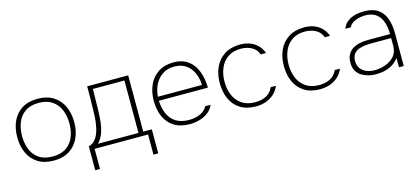

<svg xmlns="http://www.w3.org/2000/svg" viewBox="-58 -991 3553 1624"><g transform="rotate(-15 1718.5 -179.0)"><path d="M302 7Q220 7 164.5 -28Q109 -63 81 -124Q53 -185 53 -263Q53 -342 81 -403Q109 -464 164.5 -499Q220 -534 302 -534Q384 -534 439.5 -499Q495 -464 523.5 -403Q552 -342 552 -263Q552 -185 523.5 -124Q495 -63 439.5 -28Q384 7 302 7ZM302 -29Q374 -29 420 -60Q466 -91 488 -144Q510 -197 510 -263Q510 -328 488 -381.5Q466 -435 420 -466.5Q374 -498 302 -498Q230 -498 184 -466.5Q138 -435 116.5 -381.5Q95 -328 95 -263Q95 -197 116.5 -144Q138 -91 184 -60Q230 -29 302 -29Z M618 176V-34Q638 -38 653.5 -49Q669 -60 681 -76Q693 -92 702 -113.5Q711 -135 717 -160Q729 -210 731.5 -261Q734 -312 734 -343Q735 -389 735.5 -435Q736 -481 736 -527H1095V-34H1170V176H1128V0H660V176ZM699 -34H1053V-493H777Q776 -451 775.5 -409Q775 -367 774 -325Q773 -273 768.5 -220Q764 -167 748.5 -119Q733 -71 699 -34Z M1494 7Q1411 7 1356 -28Q1301 -63 1274.5 -124Q1248 -185 1248 -263Q1248 -338 1275.5 -399.5Q1303 -461 1358 -497.5Q1413 -534 1493 -534Q1549 -534 1590.5 -514Q1632 -494 1659 -458.5Q1686 -423 1700.5 -377Q1715 -331 1718 -279Q1719 -272 1719 -265.5Q1719 -259 1719 -252H1290Q1293 -187 1315 -136.5Q1337 -86 1382 -57.5Q1427 -29 1499 -29Q1528 -29 1559 -36.5Q1590 -44 1616 -61Q1642 -78 1657 -106H1704Q1687 -66 1653 -41Q1619 -16 1577 -4.5Q1535 7 1494 7ZM1291 -287H1677Q1675 -344 1654 -392Q1633 -440 1592 -469Q1551 -498 1489 -498Q1428 -498 1384.5 -468Q1341 -438 1317.5 -390Q1294 -342 1291 -287Z M2073 7Q1991 7 1936 -28Q1881 -63 1853.5 -123.5Q1826 -184 1826 -262Q1826 -340 1854.5 -401.5Q1883 -463 1939 -498.5Q1995 -534 2077 -534Q2122 -534 2160 -520Q2198 -506 2226.5 -478Q2255 -450 2270 -408H2224Q2207 -455 2165 -476.5Q2123 -498 2073 -498Q2004 -498 1958.5 -466.5Q1913 -435 1890.5 -381.5Q1868 -328 1868 -262Q1868 -199 1890 -146Q1912 -93 1958.5 -61Q2005 -29 2076 -29Q2129 -29 2171 -50Q2213 -71 2233 -118H2279Q2262 -76 2230 -48Q2198 -20 2158 -6.5Q2118 7 2073 7Z M2634 7Q2552 7 2497 -28Q2442 -63 2414.5 -123.5Q2387 -184 2387 -262Q2387 -340 2415.5 -401.5Q2444 -463 2500 -498.5Q2556 -534 2638 -534Q2683 -534 2721 -520Q2759 -506 2787.5 -478Q2816 -450 2831 -408H2785Q2768 -455 2726 -476.5Q2684 -498 2634 -498Q2565 -498 2519.5 -466.5Q2474 -435 2451.5 -381.5Q2429 -328 2429 -262Q2429 -199 2451 -146Q2473 -93 2519.5 -61Q2566 -29 2637 -29Q2690 -29 2732 -50Q2774 -71 2794 -118H2840Q2823 -76 2791 -48Q2759 -20 2719 -6.5Q2679 7 2634 7Z M3119 7Q3093 7 3062 0Q3031 -7 3002.5 -23.5Q2974 -40 2956 -69Q2938 -98 2938 -142Q2938 -186 2954 -214.5Q2970 -243 2997.5 -260Q3025 -277 3060 -284Q3095 -291 3133 -291H3325Q3325 -348 3309.5 -395Q3294 -442 3258.5 -470Q3223 -498 3163 -498Q3138 -498 3110 -492.5Q3082 -487 3057.5 -473Q3033 -459 3018 -432H2971Q2984 -467 3008 -487Q3032 -507 3060 -517.5Q3088 -528 3115 -531Q3142 -534 3161 -534Q3236 -534 3281 -503.5Q3326 -473 3346.5 -417.5Q3367 -362 3367 -287V0H3325V-81Q3304 -53 3274 -33Q3244 -13 3205.5 -3Q3167 7 3119 7ZM3122 -29Q3171 -29 3217.5 -46Q3264 -63 3294.5 -98Q3325 -133 3325 -187V-256H3158Q3129 -256 3098 -253Q3067 -250 3040 -239.5Q3013 -229 2996.5 -207Q2980 -185 2980 -147Q2980 -106 3000.5 -79.5Q3021 -53 3053.5 -41Q3086 -29 3122 -29Z"/></g></svg>

Font: Onest Thin
Style: Regular
Weight: 250
Designer: Dmitri Voloshin, Andrey Kudryavtsev
Foundry: Dmitri Voloshin, Andrey Kudryavtsev
Version: Version 1.000;gftools[0.9.33]